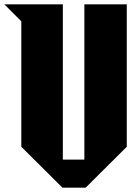

<svg xmlns="http://www.w3.org/2000/svg" viewBox="-30 -778 634 883"><path d="M68 -680V-103L257 85H364L553 -103V-758H358V-44H259V-758H-10Z"/></svg>

Font: Kidora Gothic
Style: Regular
Weight: 400
Version: Version 001.018